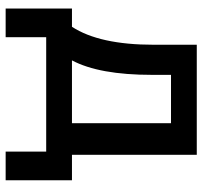

<svg xmlns="http://www.w3.org/2000/svg" viewBox="-38 -522 700 663"><g transform="rotate(90 311.5 -190.0)"><path d="M9 140V-89H72Q134 -184 134 -371V-520H514V-89H602V140H503V0H108V140ZM188 -89H405V-431H238V-365Q238 -183 188 -89Z"/></g></svg>

Font: IBM Plex Sans Medm
Style: Regular
Weight: 500
Designer: Mike Abbink, Paul van der Laan, Pieter van Rosmalen
Foundry: Bold Monday
Version: Version 3.005